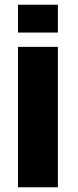

<svg xmlns="http://www.w3.org/2000/svg" viewBox="-20 -791 331 811"><path d="M56 0H224.5V-593H56ZM56 -771V-653.5H224.5V-771Z"/></svg>

Font: Anybody Thin
Style: Bold
Weight: 700
Version: Version 1.113;gftools[0.9.25]